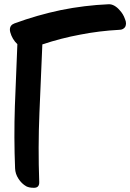

<svg xmlns="http://www.w3.org/2000/svg" viewBox="-20 -850 611 901"><path d="M490.2 -830.1Q377 -825.2 265.6 -802.7Q154.3 -779.3 47.9 -740.2Q26.4 -732.4 26.4 -710.9Q26.4 -705.1 28.3 -698.2Q37.1 -666 61.5 -642.6Q55.7 -497.1 49.8 -351.6Q44.9 -205.1 50.8 -59.6Q51.8 -34.2 66.4 -11.7Q81.1 11.7 103.5 24.4Q117.2 31.2 136.7 31.2Q139.6 31.2 141.6 31.2Q165 30.3 164.1 3.9Q158.2 -157.2 165 -319.3Q171.9 -480.5 178.7 -641.6Q266.6 -670.9 356.4 -687.5Q446.3 -705.1 539.1 -710Q549.8 -710 556.6 -713.9Q563.5 -717.8 567.4 -723.6Q571.3 -731.4 571.3 -740.2Q571.3 -750 566.4 -760.7Q558.6 -784.2 541 -802.7Q530.3 -815.4 516.6 -823.2Q503.9 -830.1 492.2 -830.1Q491.2 -830.1 490.2 -830.1Z"/></svg>

Font: TroubleSide
Style: Comic
Weight: 400
Designer: Koroletov
Version: 1_5